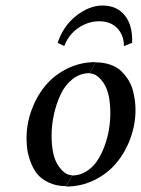

<svg xmlns="http://www.w3.org/2000/svg" viewBox="-20 -665 511 696"><path d="M305.2 -398.9 326.2 -439Q356.4 -439 380.9 -430.2Q405.3 -421.4 420.4 -406.2Q435.5 -391.1 446.3 -373.5Q457 -356 462.2 -335.4Q467.3 -314.9 469.2 -298.8Q471.2 -282.7 471.2 -267.1Q471.2 -213.9 452.6 -163.3Q434.1 -112.8 401.9 -74.2Q369.6 -35.6 322 -12.2Q274.4 11.2 220.2 11.2L241.2 -28.8Q269 -28.8 292.7 -43.5Q316.4 -58.1 332 -81.5Q347.7 -105 358.9 -135.3Q370.1 -165.5 375 -195.8Q379.9 -226.1 379.9 -254.9Q379.9 -327.6 356 -363.3Q332 -398.9 305.2 -398.9ZM241.2 -29.8 220.2 9.8Q184.1 9.8 156.7 -3.2Q129.4 -16.1 114.5 -34.9Q99.6 -53.7 90.6 -78.9Q81.5 -104 78.9 -123.5Q76.2 -143.1 76.2 -163.1Q76.2 -216.3 94.5 -266.4Q112.8 -316.4 145 -355Q177.2 -393.6 224.6 -416.7Q272 -439.9 326.2 -439.9L305.2 -399.9Q270.5 -399.9 242.9 -378.2Q215.3 -356.4 199.5 -322Q183.6 -287.6 175.3 -249.3Q167 -210.9 167 -173.8Q167 -101.1 190.7 -65.4Q214.4 -29.8 241.2 -29.8ZM459 -509.8 429.2 -498Q429.2 -538.1 404.8 -563Q380.4 -587.9 339.8 -587.9Q299.3 -587.9 264.2 -564Q229 -540 212.9 -498L189 -509.8Q209.5 -571.3 256.8 -608.2Q304.2 -645 351.1 -645Q403.8 -645 432.6 -608.9Q461.4 -572.8 459 -509.8Z"/></svg>

Font: Common Serif News
Style: Italic
Weight: 450
Italic angle: -12°
Designer: Philipp H. Poll, Khaled Hosny
Foundry: Stefan Peev, Context Ltd.
Version: Version 1.026